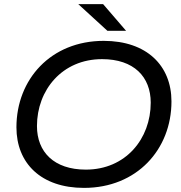

<svg xmlns="http://www.w3.org/2000/svg" viewBox="-20 -907 880 935"><path d="M503 -757H594L482 -887H361ZM389 8C647 8 815 -180 815 -413C815 -588 694 -708 485 -708C227 -708 60 -520 60 -287C60 -112 180 8 389 8ZM398 -81C243 -81 160 -167 160 -293C160 -469 283 -619 477 -619C632 -619 714 -533 714 -407C714 -231 592 -81 398 -81Z"/></svg>

Font: AWKNG-Font Medium
Style: Italic
Weight: 500
Italic angle: -11.3°
Designer: Awakening Church
Foundry: Awakening Church
Version: Version 1.700;PS 001.700;hotconv 1.0.88;makeotf.lib2.5.64775